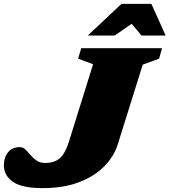

<svg xmlns="http://www.w3.org/2000/svg" viewBox="-58 -955 872 988"><path d="M547.5 -210.5Q528.5 -150.5 479 -99.5Q429.5 -48.5 349.8 -17.8Q270 13 160 13Q55.5 13 8.8 -19.2Q-38 -51.5 -38 -105Q-38 -145 -16.5 -171.5Q5 -198 44 -198Q60 -198 72.8 -185.8Q85.5 -173.5 99 -157.2Q112.5 -141 130.2 -128.8Q148 -116.5 174 -116.5Q221.5 -116.5 249.5 -140.5Q277.5 -164.5 297 -227L421 -624.5L344 -653L360 -707H776L760.5 -653L676.5 -622.5ZM393.5 -772 567 -935H721L794.5 -772H670.5L619.5 -832.5L532 -772Z"/></svg>

Font: Newsreader 6pt ExtraBold
Style: Italic
Weight: 800
Italic angle: -17°
Designer: Hugues Gentile
Foundry: Production Type
Version: Version 1.003; ttfautohint (v1.8.3)